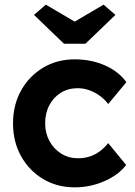

<svg xmlns="http://www.w3.org/2000/svg" viewBox="-20 -795 582 825"><path d="M36 -265Q36 -344 70.5 -406Q105 -468 165 -504Q225 -540 301 -540Q372 -540 431 -514Q490 -488 523 -442L445 -348Q431 -367 410 -382.5Q389 -398 364.5 -407Q340 -416 314 -416Q273 -416 241.5 -396.5Q210 -377 192 -343Q174 -309 174 -265Q174 -223 192.5 -189Q211 -155 243 -135Q275 -115 315 -115Q341 -115 364 -122Q387 -129 407.5 -144Q428 -159 445 -180L522 -86Q489 -43 428.5 -16.5Q368 10 301 10Q225 10 165 -26Q105 -62 70.5 -124Q36 -186 36 -265ZM255 -607 126 -731 177 -775 301 -702 425 -775 476 -731 347 -607Z"/></svg>

Font: Mach SemiBold
Style: Regular
Weight: 600
Version: Version 1.002